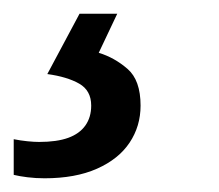

<svg xmlns="http://www.w3.org/2000/svg" viewBox="-104 -20 319 280"><path d="M-39 240Q-52 240 -64 238.5Q-76 237 -84 235V183Q-74 185 -64 186Q-54 187 -47 187Q-21 187 -4.5 181Q12 175 20.5 163Q29 151 29 134Q29 112 11.5 102Q-6 92 -35 88L12 0H67L40 57Q63 64 82 80.5Q101 97 101 134Q101 164 85 188Q69 212 37.5 226Q6 240 -39 240Z"/></svg>

Font: Noto Sans Display
Style: Italic
Weight: 400
Italic angle: -12°
Designer: Monotype Design Team
Foundry: Monotype Imaging Inc.
Version: Version 2.003